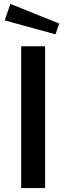

<svg xmlns="http://www.w3.org/2000/svg" viewBox="-20 -959 336 979"><path d="M33 -939 4 -855 263 -784 282 -839ZM88 -723V0H210V-723Z"/></svg>

Font: United Sans SemiBold
Style: Regular
Weight: 600
Designer: Pablo Impallari, Rodrigo Fuenzalida (Modified by Dan O. Williams)
Version: Version 1.000;PS 001.000;hotconv 1.0.88;makeotf.lib2.5.64775